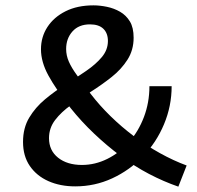

<svg xmlns="http://www.w3.org/2000/svg" viewBox="-20 -689 734 717"><path d="M261 7Q205 7 161 -12.5Q117 -32 91.5 -69Q66 -106 66 -159Q66 -211 89 -249.5Q112 -288 148 -318Q184 -348 224.5 -373.5Q265 -399 301.5 -424Q338 -449 360.5 -476Q383 -503 383 -536Q383 -565 366 -581.5Q349 -598 316 -598Q274 -598 250.5 -571.5Q227 -545 227 -506Q227 -482 237 -459Q247 -436 267.5 -408Q288 -380 319 -338Q352 -295 393 -255Q434 -215 480.5 -180Q527 -145 577.5 -117Q628 -89 677 -71L646 8Q591 -11 536.5 -39.5Q482 -68 430.5 -106.5Q379 -145 331.5 -190Q284 -235 244 -285Q188 -357 160.5 -407.5Q133 -458 133 -505Q133 -551 157 -588Q181 -625 225 -647Q269 -669 329 -669Q353 -669 379.5 -663.5Q406 -658 428.5 -645Q451 -632 465 -609Q479 -586 479 -548Q479 -502 456 -466Q433 -430 397 -401.5Q361 -373 321 -347.5Q281 -322 245 -296.5Q209 -271 186 -241Q163 -211 163 -173Q163 -127 197 -100Q231 -73 286 -73Q335 -73 380.5 -95.5Q426 -118 461.5 -158Q497 -198 517.5 -252Q538 -306 538 -367H621Q621 -293 592.5 -225Q564 -157 514 -105Q464 -53 399 -23Q334 7 261 7Z"/></svg>

Font: Ysabeau Infant SemiBold
Style: Regular
Weight: 600
Designer: Christian Thalmann (Catharsis Fonts)
Version: Version 2.002; featfreeze: ss01,ss02,lnum